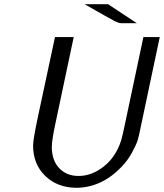

<svg xmlns="http://www.w3.org/2000/svg" viewBox="-20 -870 779 912"><path d="M137.2 -179.2Q137.2 -209 162.1 -324.2L241.2 -693.8H330.1L243.2 -283.2Q226.1 -204.1 226.1 -171.9Q226.1 -108.9 261 -71.5Q295.9 -34.2 353 -34.2Q416 -34.2 472.9 -79.1Q529.8 -124 555.2 -202.1Q563 -230 569.8 -263.2L661.1 -693.8H738.8L647 -259.8Q640.1 -224.6 634 -204.3Q627.9 -184.1 607.4 -146Q586.9 -107.9 556.2 -76.2Q460.9 22 340.8 22Q252 21 194.6 -34.7Q137.2 -90.3 137.2 -179.2ZM381.8 -850.1H493.2L629.9 -759.8H555.2Q543.9 -759.8 521.5 -771.5Q499 -783.2 381.8 -850.1Z"/></svg>

Font: CMU Sans Serif
Style: Oblique
Weight: 500
Italic angle: -12°
Version: Version 0.7.0